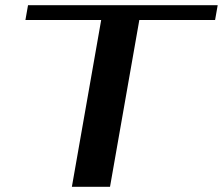

<svg xmlns="http://www.w3.org/2000/svg" viewBox="-20 -720 859 740"><path d="M370 -643H78L88 -700H819L809 -643H517L404 0H257Z"/></svg>

Font: Fahkwang SemiBold
Style: Italic
Weight: 600
Italic angle: -10°
Version: Version 1.000; ttfautohint (v1.6)